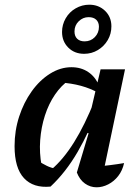

<svg xmlns="http://www.w3.org/2000/svg" viewBox="-20 -790 590 817"><path d="M195 4Q122 11 82 -32Q42 -75 42 -168Q42 -234 61.5 -294Q81 -354 115 -401.5Q149 -449 193 -476.5Q237 -504 284 -504Q325 -504 355.5 -483.5Q386 -463 401 -426L400 -394Q332 -433 235 -439L275 -450Q241 -427 214 -387.5Q187 -348 171 -298Q155 -248 151 -193.5Q147 -139 157 -86L141 -106Q160 -94 179 -84.5Q198 -75 220 -72L198 -68Q249 -111 295 -184.5Q341 -258 383 -364L404 -345Q360 -229 310 -143Q260 -57 195 4ZM414 -29 393 -81Q421 -84 449.5 -87.5Q478 -91 508 -96Q501 -64 483 -41Q465 -18 440.5 -5.5Q416 7 391 7Q364 7 341.5 -9Q319 -25 307 -56L357 -223L345 -227L408 -495H512ZM338 -561Q297 -561 270.5 -587.5Q244 -614 244 -654Q244 -685 259.5 -712Q275 -739 302 -754.5Q329 -770 360 -770Q400 -770 427 -744Q454 -718 454 -678Q454 -646 438.5 -619.5Q423 -593 396.5 -577Q370 -561 338 -561ZM340 -614Q366 -614 383.5 -632Q401 -650 401 -676Q401 -695 389.5 -706Q378 -717 357 -717Q333 -717 315 -699.5Q297 -682 297 -656Q297 -636 308.5 -625Q320 -614 340 -614Z"/></svg>

Font: Piazzolla Thin
Style: Bold Italic
Weight: 700
Italic angle: -11.3°
Version: Version 2.005